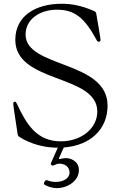

<svg xmlns="http://www.w3.org/2000/svg" viewBox="-20 -764 634 1008"><path d="M277.7 223.7C335.2 223.7 394.2 185.4 394.2 129.3C394.2 80.3 348 66.1 328.1 66.1C315.7 66.1 305.4 68.2 296.9 70.3C289.1 72.4 288 71 290.8 63.6L315 10.3C457.4 -0.7 544.7 -87.4 544.7 -209.5C544.7 -447.4 114.3 -406.2 114.3 -582.4C114.3 -666.2 193.9 -713.1 277.7 -713.1C372.9 -713.1 423.3 -670.5 485.1 -557.5C490.1 -547.6 493.6 -544.7 499.3 -544.7C506.4 -544.7 507.8 -551.1 507.8 -554.7C507.8 -564.6 494.3 -637.8 485.8 -689.6C484.4 -698.9 482.2 -702.4 473.7 -706C406.2 -735.8 353 -744.3 304 -744.3C167.6 -744.3 60.4 -681.1 60.4 -554.7C60.4 -325.3 490.8 -375.7 490.8 -178.3C490.8 -89.5 406.2 -22 299.7 -22C171.9 -22 118.6 -112.9 69.6 -217.3C64.6 -228 63.2 -230.1 58.2 -230.1C51.8 -230.1 49.7 -225.9 49.7 -219.5C49.7 -210.2 53.3 -186.1 72.4 -61.1C73.9 -52.6 74.6 -49.7 83.1 -44.7C107.2 -29.1 177.2 11 283.4 11.4L248.2 90.6C245.4 98 246.8 101.6 254.3 104.8C255.7 104.8 257.1 105.1 258.5 105.1C265.6 105.1 274.1 95.2 291.9 95.2C320.3 95.2 345.2 112.2 345.2 142C345.2 169.4 317.5 191.1 272 191.1C255 191.1 241.1 187.5 230.1 183.2C222.3 180.4 218.4 181.8 214.5 189.3L212.4 192.8C209.2 200.3 210.2 204.2 217.7 208.1C234.7 216.3 256.4 223.7 277.7 223.7Z"/></svg>

Font: Margiela Serif Light
Style: Regular
Weight: 300
Designer: Andreas Faust, Stefan Endress
Version: Version 1.002;FEAKit 1.0